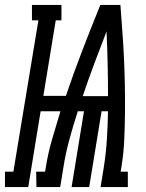

<svg xmlns="http://www.w3.org/2000/svg" viewBox="-68 -755 588 775"><path d="M-48 0V-62H-14L87 -673H61V-735H180V-673H157L107 -368H198Q229 -460 264.5 -552Q300 -644 337 -735H418Q422 -681 426 -627Q430 -573 432.5 -518.5Q435 -464 436 -409.5Q437 -355 436.5 -300.5Q436 -246 433.5 -190.5Q431 -135 422 -80L419 -62H448V0H338L351 -80Q360 -137 363.5 -193.5Q367 -250 368 -306H342L292 0H221L271 -306H246Q228 -250 212.5 -193.5Q197 -137 188 -80L175 0H79L78 -62H114L117 -80Q126 -137 142.5 -193.5Q159 -250 176 -306H96L46 0ZM266 -367H368Q368 -433 366.5 -498Q365 -563 362 -628Q337 -563 312.5 -498Q288 -433 266 -367Z"/></svg>

Font: Iosevka Curly Slab Medium
Style: Italic
Weight: 500
Italic angle: -9°
Monospace: yes
Designer: Belleve Invis
Foundry: Belleve Invis
Version: Version 22.1.2; ttfautohint (v1.8.4)